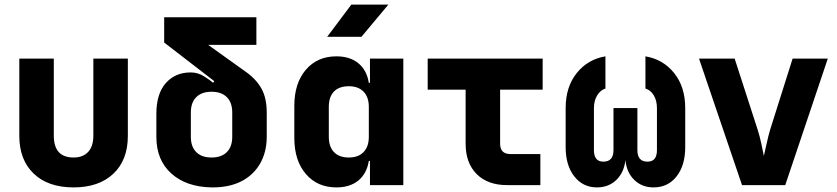

<svg xmlns="http://www.w3.org/2000/svg" viewBox="-20 -805 3640 835"><path d="M300 10Q189 10 126.5 -50Q64 -110 64 -214V-550H214V-215Q214 -120 300 -120Q341 -120 363.5 -144.5Q386 -169 386 -215V-550H536V-214Q536 -109 473 -49.5Q410 10 300 10Z M900 10Q790 8 725 -50.5Q660 -109 660 -210V-310Q660 -397 701 -443.5Q742 -490 809 -490Q841 -490 867.5 -473Q894 -456 907 -445L912 -452L694 -620V-730H1095V-610H885L1050 -492Q1095 -460 1117.5 -419Q1140 -378 1140 -316V-210Q1140 -143 1110.5 -92.5Q1081 -42 1027.5 -15.5Q974 11 900 10ZM900 -120Q943 -120 966.5 -143.5Q990 -167 990 -210V-316Q990 -359 966.5 -382.5Q943 -406 900 -406Q857 -406 833.5 -382.5Q810 -359 810 -316V-210Q810 -167 833.5 -143.5Q857 -120 900 -120Z M1403 -645 1508 -785H1669L1552 -645ZM1443 10Q1360 10 1310 -48.5Q1260 -107 1260 -205V-345Q1260 -443 1310 -501.5Q1360 -560 1443 -560Q1502 -560 1538.5 -530Q1575 -500 1584 -445H1589V-550H1734V0H1589V-105H1584Q1575 -50 1538.5 -20Q1502 10 1443 10ZM1497 -120Q1538 -120 1561 -143.5Q1584 -167 1584 -210V-340Q1584 -383 1561 -406.5Q1538 -430 1497 -430Q1455 -430 1432.5 -407Q1410 -384 1410 -340V-210Q1410 -167 1432.5 -143.5Q1455 -120 1497 -120Z M2185 0Q2101 0 2053 -48Q2005 -96 2005 -180V-415H1840V-550H2340V-415H2155V-180Q2155 -135 2200 -135H2330V0Z M2576 10Q2515 10 2477.5 -38Q2440 -86 2440 -165V-335Q2440 -427 2488 -487Q2536 -547 2613 -560V-420Q2591 -413 2577 -390Q2563 -367 2563 -335V-152Q2563 -102 2604 -102Q2648 -102 2648 -152V-335H2752V-152Q2752 -102 2796 -102Q2837 -102 2837 -152V-335Q2837 -367 2823.5 -390Q2810 -413 2787 -420V-560Q2864 -547 2912 -487Q2960 -427 2960 -335V-165Q2960 -86 2922.5 -38Q2885 10 2822 10Q2772 10 2738.5 -22.5Q2705 -55 2700 -109Q2694 -55 2660.5 -22.5Q2627 10 2576 10Z M3207 0 3020 -550H3175L3275 -241Q3284 -213 3291 -180Q3298 -147 3302 -127Q3307 -147 3314 -180Q3321 -213 3329 -240L3427 -550H3580L3395 0Z"/></svg>

Font: NKDuy Mono ExtraBold
Style: Regular
Weight: 800
Monospace: yes
Designer: NKDuy
Foundry: NKDuy
Version: Version 2.251; ttfautohint (v1.8.4.7-5d5b)